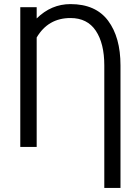

<svg xmlns="http://www.w3.org/2000/svg" viewBox="-20 -717 683 937"><path d="M489 200V-398Q489 -505 447.5 -567Q406 -629 324 -629Q215 -629 159 -534V0H79V-682H159V-627Q230 -697 324 -697Q447 -697 507.5 -616Q568 -535 568 -398V200Z"/></svg>

Font: Didact Gothic
Style: Regular
Weight: 400
Designer: Daniel Johnson
Foundry: Daniel Johnson
Version: Version 2.101;PS 002.101;hotconv 1.0.88;makeotf.lib2.5.64775